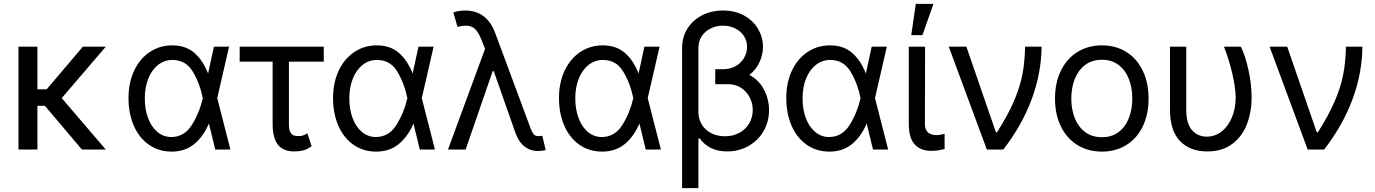

<svg xmlns="http://www.w3.org/2000/svg" viewBox="-20 -771 7092 990"><path d="M172.9 -310.5H220.7L407.2 -530.3H525.4L298.3 -265.1L525.4 0H402.3L211.4 -225.6H172.9V0H75.2V-530.3H172.9Z M642.6 -265.6Q642.6 -344.2 671.4 -406Q700.2 -467.8 751.7 -502.4Q803.2 -537.1 868.2 -537.1Q937 -537.1 981.4 -499Q1025.9 -460.9 1052.7 -392.6H1053.2L1083 -530.3H1161.1L1100.1 -265.1L1168 0H1089.8L1057.6 -132.8H1056.6Q1028.3 -66.4 981 -27.8Q933.6 10.7 865.2 10.7Q798.8 10.7 748.3 -24.4Q697.8 -59.6 670.2 -122.3Q642.6 -185.1 642.6 -265.6ZM863.3 -64.5Q930.2 -64.5 969.2 -126.7Q1008.3 -189 1025.4 -263.7L1025.9 -265.1L1025.4 -266.6Q1010.3 -341.3 974.1 -401.6Q938 -461.9 869.1 -461.9Q828.1 -461.9 795.7 -436.8Q763.2 -411.6 744.9 -366.5Q726.6 -321.3 726.6 -263.7Q726.6 -207 743.7 -161.6Q760.7 -116.2 792 -90.3Q823.2 -64.5 863.3 -64.5Z M1649.4 -453.1H1469.7V-129.9Q1469.7 -102.1 1477.5 -88.6Q1485.4 -75.2 1496.1 -72.3Q1506.8 -69.3 1522.5 -69.3Q1534.2 -69.3 1545.7 -73.7Q1557.1 -78.1 1564.5 -84L1586.9 -17.6Q1565.4 -1.5 1544.2 4.2Q1522.9 9.8 1497.1 9.8Q1440.9 9.8 1413.3 -24.4Q1385.7 -58.6 1385.7 -133.8V-453.1H1215.8V-530.3H1649.4Z M1697.3 -265.6Q1697.3 -344.2 1726.1 -406Q1754.9 -467.8 1806.4 -502.4Q1857.9 -537.1 1922.9 -537.1Q1991.7 -537.1 2036.1 -499Q2080.6 -460.9 2107.4 -392.6H2107.9L2137.7 -530.3H2215.8L2154.8 -265.1L2222.7 0H2144.5L2112.3 -132.8H2111.3Q2083 -66.4 2035.6 -27.8Q1988.3 10.7 1919.9 10.7Q1853.5 10.7 1803 -24.4Q1752.4 -59.6 1724.9 -122.3Q1697.3 -185.1 1697.3 -265.6ZM1918 -64.5Q1984.9 -64.5 2023.9 -126.7Q2063 -189 2080.1 -263.7L2080.6 -265.1L2080.1 -266.6Q2064.9 -341.3 2028.8 -401.6Q1992.7 -461.9 1923.8 -461.9Q1882.8 -461.9 1850.3 -436.8Q1817.9 -411.6 1799.6 -366.5Q1781.2 -321.3 1781.2 -263.7Q1781.2 -207 1798.3 -161.6Q1815.4 -116.2 1846.7 -90.3Q1877.9 -64.5 1918 -64.5Z M2636.7 -88.9 2525.9 -404.3H2520.5L2380.9 0H2290L2481 -519L2463.9 -562.5Q2447.8 -604.5 2429.4 -621.6Q2411.1 -638.7 2382.8 -638.7Q2363.8 -638.7 2338.9 -632.8L2317.4 -707Q2326.7 -710.4 2343 -713.6Q2359.4 -716.8 2377.9 -716.8Q2435.1 -716.8 2474.1 -687Q2513.2 -657.2 2535.2 -595.7L2715.8 -109.4Q2723.1 -89.8 2731.2 -79.6Q2739.3 -69.3 2756.8 -69.3L2776.4 -70.3L2793.9 2.9Q2771 7.8 2754.9 7.8Q2713.9 7.8 2683.6 -16.4Q2653.3 -40.5 2636.7 -88.9Z M2862.3 -265.6Q2862.3 -344.2 2891.1 -406Q2919.9 -467.8 2971.4 -502.4Q3022.9 -537.1 3087.9 -537.1Q3156.7 -537.1 3201.2 -499Q3245.6 -460.9 3272.5 -392.6H3272.9L3302.7 -530.3H3380.9L3319.8 -265.1L3387.7 0H3309.6L3277.3 -132.8H3276.4Q3248 -66.4 3200.7 -27.8Q3153.3 10.7 3085 10.7Q3018.6 10.7 2968 -24.4Q2917.5 -59.6 2889.9 -122.3Q2862.3 -185.1 2862.3 -265.6ZM3083 -64.5Q3149.9 -64.5 3189 -126.7Q3228 -189 3245.1 -263.7L3245.6 -265.1L3245.1 -266.6Q3230 -341.3 3193.8 -401.6Q3157.7 -461.9 3088.9 -461.9Q3047.9 -461.9 3015.4 -436.8Q2982.9 -411.6 2964.6 -366.5Q2946.3 -321.3 2946.3 -263.7Q2946.3 -207 2963.4 -161.6Q2980.5 -116.2 3011.7 -90.3Q3043 -64.5 3083 -64.5Z M3914.1 -530.3Q3914.1 -489.3 3896.2 -450.4Q3878.4 -411.6 3843.8 -384.8Q3893.6 -358.4 3919.4 -308.8Q3945.3 -259.3 3945.3 -203.1Q3945.3 -143.6 3917.2 -95Q3889.2 -46.4 3839.6 -18.3Q3790 9.8 3728.5 9.8Q3636.2 9.8 3586.9 -58.6L3581.1 -55.7V199.2H3497.1V-524.4Q3497.1 -579.6 3524.4 -623.3Q3551.8 -667 3599.9 -691.9Q3647.9 -716.8 3708 -716.8Q3771 -716.8 3817.6 -690.4Q3864.3 -664.1 3889.2 -621.1Q3914.1 -578.1 3914.1 -530.3ZM3717.8 -68.4Q3760.7 -68.4 3793.5 -86.7Q3826.2 -105 3843.8 -136Q3861.3 -167 3861.3 -204.1Q3861.3 -238.8 3845.5 -269.3Q3829.6 -299.8 3800.8 -318.4Q3772 -336.9 3735.4 -336.9H3668V-414.1H3707Q3745.1 -414.1 3773.4 -430.2Q3801.8 -446.3 3816.9 -472.9Q3832 -499.5 3832 -529.3Q3832 -560.5 3815.7 -585.4Q3799.3 -610.4 3770.8 -624.5Q3742.2 -638.7 3708 -638.7Q3673.3 -638.7 3644.3 -624.3Q3615.2 -609.9 3598.1 -583.7Q3581.1 -557.6 3581.1 -524.4V-193.4Q3581.1 -159.2 3597.7 -130.6Q3614.3 -102.1 3645.5 -85.2Q3676.8 -68.4 3717.8 -68.4Z M4034.2 -265.6Q4034.2 -344.2 4063 -406Q4091.8 -467.8 4143.3 -502.4Q4194.8 -537.1 4259.8 -537.1Q4328.6 -537.1 4373 -499Q4417.5 -460.9 4444.3 -392.6H4444.8L4474.6 -530.3H4552.7L4491.7 -265.1L4559.6 0H4481.4L4449.2 -132.8H4448.2Q4419.9 -66.4 4372.6 -27.8Q4325.2 10.7 4256.8 10.7Q4190.4 10.7 4139.9 -24.4Q4089.4 -59.6 4061.8 -122.3Q4034.2 -185.1 4034.2 -265.6ZM4254.9 -64.5Q4321.8 -64.5 4360.8 -126.7Q4399.9 -189 4417 -263.7L4417.5 -265.1L4417 -266.6Q4401.9 -341.3 4365.7 -401.6Q4329.6 -461.9 4260.7 -461.9Q4219.7 -461.9 4187.3 -436.8Q4154.8 -411.6 4136.5 -366.5Q4118.2 -321.3 4118.2 -263.7Q4118.2 -207 4135.3 -161.6Q4152.3 -116.2 4183.6 -90.3Q4214.8 -64.5 4254.9 -64.5Z M4750 -530.3 4749 -132.8Q4749 -74.2 4810.5 -74.2Q4826.7 -74.2 4850.6 -81.1V-2.9Q4834.5 1.5 4818.4 4.2Q4802.2 6.8 4780.3 6.8Q4727.5 6.8 4696.8 -26.1Q4666 -59.1 4666 -131.8V-530.3ZM4702.1 -751H4793L4736.3 -589.8H4678.7Z M4872.1 -530.3H4962.9L5115.2 -88.9H5121.1Q5178.2 -179.2 5209 -251.5Q5239.7 -323.7 5252 -387.9Q5264.2 -452.1 5265.6 -530.3H5350.6Q5349.6 -395.5 5300 -260.5Q5250.5 -125.5 5153.3 0H5068.4Z M5419.9 -262.7Q5419.9 -344.2 5450.2 -406.5Q5480.5 -468.8 5535.4 -502.9Q5590.3 -537.1 5662.1 -537.1Q5733.4 -537.1 5787.8 -502.9Q5842.3 -468.8 5872.3 -406.5Q5902.3 -344.2 5902.3 -262.7Q5902.3 -181.2 5872.3 -119.1Q5842.3 -57.1 5787.8 -23.2Q5733.4 10.7 5662.1 10.7Q5590.3 10.7 5535.4 -23.2Q5480.5 -57.1 5450.2 -119.1Q5419.9 -181.2 5419.9 -262.7ZM5818.4 -262.7Q5818.4 -317.4 5801 -362.8Q5783.7 -408.2 5748.5 -435.5Q5713.4 -462.9 5662.1 -462.9Q5609.9 -462.9 5574.5 -435.5Q5539.1 -408.2 5521.5 -362.8Q5503.9 -317.4 5503.9 -262.7Q5503.9 -208 5521.5 -162.8Q5539.1 -117.7 5574.5 -90.6Q5609.9 -63.5 5662.1 -63.5Q5713.4 -63.5 5748.5 -90.6Q5783.7 -117.7 5801 -162.8Q5818.4 -208 5818.4 -262.7Z M6096.7 -530.3V-204.1Q6096.7 -132.8 6126.7 -99.6Q6156.7 -66.4 6202.1 -66.4Q6245.1 -66.4 6279.3 -93.3Q6313.5 -120.1 6332.5 -166.7Q6351.6 -213.4 6351.6 -269.5Q6350.1 -325.2 6333 -396.2Q6315.9 -467.3 6291 -530.3H6377.9Q6400.9 -485.4 6417.2 -411.1Q6433.6 -336.9 6433.6 -269.5Q6433.6 -193.4 6409.2 -130.1Q6384.8 -66.9 6333.5 -28.6Q6282.2 9.8 6205.1 9.8Q6115.7 9.8 6064.2 -43.9Q6012.7 -97.7 6012.7 -206.1V-530.3Z M6526.4 -530.3H6617.2L6769.5 -88.9H6775.4Q6832.5 -179.2 6863.3 -251.5Q6894 -323.7 6906.2 -387.9Q6918.5 -452.1 6919.9 -530.3H7004.9Q7003.9 -395.5 6954.3 -260.5Q6904.8 -125.5 6807.6 0H6722.7Z"/></svg>

Font: Pretendard JP
Style: Regular
Weight: 400
Designer: Base glyphs from Inter by Rasmus Andersson; Hangeul glyphs from Noto Sans CJK(Source Han Sans) by Jang Soo-young and Kan
Foundry: Kil Hyung-jin
Version: Version 1.309